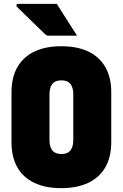

<svg xmlns="http://www.w3.org/2000/svg" viewBox="-20 -961 640 1001"><path d="M300 -720Q382 -720 440 -692.5Q498 -665 529 -611.5Q560 -558 560 -479V-221Q560 -142 529 -88.5Q498 -35 439.5 -7.5Q381 20 299 20Q218 20 159.5 -7.5Q101 -35 70.5 -88.5Q40 -142 40 -221V-479Q40 -558 71 -611.5Q102 -665 160 -692.5Q218 -720 300 -720ZM238 -228Q238 -209 243 -195Q248 -181 256 -173Q263 -166 274.5 -162Q286 -158 300 -158Q322 -158 335.5 -166.5Q349 -175 355.5 -191.5Q362 -208 362 -232V-472Q362 -485 359.5 -495.5Q357 -506 353 -514Q349 -522 344 -527Q336 -535 325 -538.5Q314 -542 300 -542Q278 -542 264.5 -533.5Q251 -525 244.5 -509Q238 -493 238 -468ZM276 -941Q294 -913 311.5 -885Q329 -857 346.5 -830Q364 -803 382 -775Q360 -775 336.5 -775Q313 -775 288.5 -775Q264 -775 236 -775Q228 -775 223.5 -776.5Q219 -778 216 -782Q184 -813 160.5 -835.5Q137 -858 116 -879Q95 -900 68 -926Q64 -931 66 -936Q68 -941 74 -941Q110 -941 141.5 -941Q173 -941 205 -941Q237 -941 276 -941Z"/></svg>

Font: Recursive Monospace Black
Style: Regular
Weight: 900
Version: Version 1.047